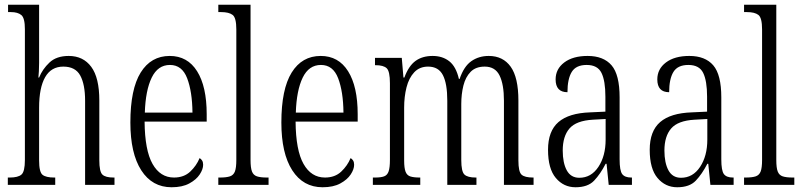

<svg xmlns="http://www.w3.org/2000/svg" viewBox="-20 -780 3380 810"><path d="M13 0V-31H21Q56 -31 70.5 -43.5Q85 -56 85 -105V-657Q85 -704 70 -716.5Q55 -729 26 -729H14V-760H145V-515Q145 -497 144 -479.5Q143 -462 142 -453H145Q159 -488 188.5 -516Q218 -544 270 -544Q331 -544 365 -498Q399 -452 399 -356V-104Q399 -56 412 -43.5Q425 -31 459 -31H463V0H339V-355Q339 -424 318.5 -461.5Q298 -499 247 -499Q196 -499 170.5 -454.5Q145 -410 145 -326V-103Q145 -54 159.5 -42.5Q174 -31 209 -31H213V0Z M704 10Q622 10 576 -61.5Q530 -133 530 -263Q530 -404 573.5 -474Q617 -544 696 -544Q771 -544 811.5 -479.5Q852 -415 852 -298V-267H590Q591 -146 623.5 -88.5Q656 -31 714 -31Q756 -31 782.5 -56Q809 -81 822 -113Q828 -110 832.5 -103Q837 -96 837 -85Q837 -66 822.5 -44Q808 -22 778.5 -6Q749 10 704 10ZM792 -305Q791 -394 769.5 -450Q748 -506 697 -506Q646 -506 620 -452.5Q594 -399 591 -305Z M901 0V-31H908Q935 -31 950 -36Q965 -41 971 -56.5Q977 -72 977 -105V-656Q977 -705 961.5 -717Q946 -729 913 -729H901V-760H1037V-105Q1037 -72 1043 -56.5Q1049 -41 1064 -36Q1079 -31 1106 -31H1113V0Z M1341 10Q1259 10 1213 -61.5Q1167 -133 1167 -263Q1167 -404 1210.5 -474Q1254 -544 1333 -544Q1408 -544 1448.5 -479.5Q1489 -415 1489 -298V-267H1227Q1228 -146 1260.5 -88.5Q1293 -31 1351 -31Q1393 -31 1419.5 -56Q1446 -81 1459 -113Q1465 -110 1469.5 -103Q1474 -96 1474 -85Q1474 -66 1459.5 -44Q1445 -22 1415.5 -6Q1386 10 1341 10ZM1429 -305Q1428 -394 1406.5 -450Q1385 -506 1334 -506Q1283 -506 1257 -452.5Q1231 -399 1228 -305Z M1553 0V-31H1563Q1587 -31 1600.5 -36Q1614 -41 1619.5 -57Q1625 -73 1625 -106V-429Q1625 -479 1611.5 -492Q1598 -505 1564 -505H1562V-536H1675L1682 -453H1686Q1704 -502 1733 -523Q1762 -544 1805 -544Q1847 -544 1875.5 -521.5Q1904 -499 1916 -447H1919Q1937 -500 1968.5 -522Q2000 -544 2042 -544Q2102 -544 2134.5 -498.5Q2167 -453 2167 -356V-103Q2167 -55 2180.5 -43Q2194 -31 2229 -31H2231V0H2106V-355Q2106 -424 2087.5 -461.5Q2069 -499 2025 -499Q1987 -499 1965.5 -477Q1944 -455 1935 -419Q1926 -383 1926 -341V-105Q1926 -56 1939.5 -43.5Q1953 -31 1987 -31H1990V0H1867V-355Q1867 -427 1848.5 -463Q1830 -499 1786 -499Q1750 -499 1727.5 -475Q1705 -451 1695 -411.5Q1685 -372 1685 -326V-103Q1685 -71 1691 -55.5Q1697 -40 1711.5 -35.5Q1726 -31 1751 -31H1753V0Z M2408 10Q2358 10 2325 -29Q2292 -68 2292 -148Q2292 -227 2336 -265Q2380 -303 2470 -306L2534 -309V-372Q2534 -439 2517.5 -472.5Q2501 -506 2455 -506Q2410 -506 2392 -476.5Q2374 -447 2374 -391Q2324 -391 2324 -445Q2324 -489 2360.5 -516.5Q2397 -544 2459 -544Q2526 -544 2560 -504.5Q2594 -465 2594 -369V-108Q2594 -60 2605 -45.5Q2616 -31 2643 -31H2646V0H2548L2539 -89H2535Q2513 -46 2486.5 -18Q2460 10 2408 10ZM2424 -30Q2474 -30 2504.5 -76Q2535 -122 2535 -191V-278L2481 -275Q2411 -271 2382.5 -238Q2354 -205 2354 -145Q2354 -93 2371 -61.5Q2388 -30 2424 -30Z M2837 10Q2787 10 2754 -29Q2721 -68 2721 -148Q2721 -227 2765 -265Q2809 -303 2899 -306L2963 -309V-372Q2963 -439 2946.5 -472.5Q2930 -506 2884 -506Q2839 -506 2821 -476.5Q2803 -447 2803 -391Q2753 -391 2753 -445Q2753 -489 2789.5 -516.5Q2826 -544 2888 -544Q2955 -544 2989 -504.5Q3023 -465 3023 -369V-108Q3023 -60 3034 -45.5Q3045 -31 3072 -31H3075V0H2977L2968 -89H2964Q2942 -46 2915.5 -18Q2889 10 2837 10ZM2853 -30Q2903 -30 2933.5 -76Q2964 -122 2964 -191V-278L2910 -275Q2840 -271 2811.5 -238Q2783 -205 2783 -145Q2783 -93 2800 -61.5Q2817 -30 2853 -30Z M3119 0V-31H3126Q3153 -31 3168 -36Q3183 -41 3189 -56.5Q3195 -72 3195 -105V-656Q3195 -705 3179.5 -717Q3164 -729 3131 -729H3119V-760H3255V-105Q3255 -72 3261 -56.5Q3267 -41 3282 -36Q3297 -31 3324 -31H3331V0Z"/></svg>

Font: Noto Serif Ethiopic ExtraCondensed Light
Style: Regular
Weight: 300
Width: 2
Designer: Monotype Design Team
Foundry: Monotype Imaging Inc.
Version: Version 2.102; ttfautohint (v1.8.4.7-5d5b)